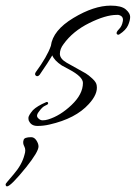

<svg xmlns="http://www.w3.org/2000/svg" viewBox="-90 -385 483 683"><path d="M50 10Q37 25 44.5 34Q52 43 61.5 43Q71 43 81 40Q124 27 164.5 -11.5Q205 -50 205 -90Q205 -112 156 -138Q133 -150 130 -152Q103 -170 96 -188Q82 -164 51 -119Q44 -111 38 -115.5Q32 -120 37 -128Q78 -184 91 -222Q98 -277 171 -321Q244 -365 304 -365Q342 -365 357.5 -351.5Q373 -338 373 -325Q373 -312 365.5 -295Q358 -278 335 -263Q329 -259 325 -265Q323 -271 333.5 -281.5Q344 -292 347 -310Q350 -328 331 -332Q328 -332 325 -332Q286 -332 227.5 -303Q169 -274 136 -228Q123 -211 123 -193.5Q123 -176 147 -162Q157 -156 181 -143Q205 -130 215 -124Q225 -118 239 -105Q253 -92 254 -81Q259 -51 226 -15Q179 37 86 58Q65 63 43.5 63Q22 63 14 47Q11 43 11 34.5Q11 26 27 7Q42 -8 75 -22Q78 -23 80 -21Q82 -19 81 -16Q80 -13 70.5 -9Q61 -5 50 10ZM47 136Q47 155 3 210Q-52 278 -65 278Q-70 278 -70 270Q-70 268 -41 234.5Q-12 201 -3 166Q3 148 -3.5 136Q-10 124 -6 113Q-4 103 21 103Q32 103 39.5 114.5Q47 126 47 136Z"/></svg>

Font: Allura
Style: Regular
Weight: 400
Designer: Robert E. Leuschke
Foundry: Robert E. Leuschke
Version: Version 1.004